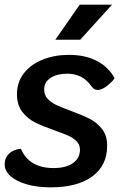

<svg xmlns="http://www.w3.org/2000/svg" viewBox="-29 -796 547 826"><path d="M-9 -89Q-9 -116 9.5 -134.5Q28 -153 61 -156Q96 -73 202 -73Q255 -73 285 -94.5Q315 -116 315 -152Q315 -173 301 -187.5Q287 -202 266.5 -211.5Q246 -221 206 -235Q155 -253 122.5 -269Q90 -285 67 -314.5Q44 -344 44 -390Q44 -444 75 -482.5Q106 -521 157 -540.5Q208 -560 267 -560Q339 -560 389.5 -533Q440 -506 464 -459Q448 -438 427.5 -423.5Q407 -409 392 -409Q383 -409 377 -412.5Q371 -416 365 -424Q327 -479 261 -479Q216 -479 188.5 -461Q161 -443 161 -411Q161 -387 176 -371Q191 -355 213 -344.5Q235 -334 276 -319Q327 -300 357.5 -284.5Q388 -269 410 -241Q432 -213 432 -169Q432 -84 368 -37Q304 10 189 10Q131 10 86 -3Q41 -16 16 -38.5Q-9 -61 -9 -89ZM314 -776H453L316 -625H209Z"/></svg>

Font: Krub SemiBold
Style: Italic
Weight: 600
Italic angle: -8°
Designer: Ekaluck Peanpanawate
Foundry: Cadson Demak Co.,Ltd.
Version: Version 1.000; ttfautohint (v1.6)